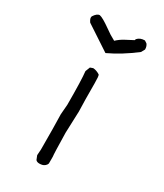

<svg xmlns="http://www.w3.org/2000/svg" viewBox="-176 -759 710 832"><g transform="rotate(30 179.0 -342.5)"><path d="M165 3Q153 3 147 -4L139 -24L141 -54Q141 -168 139 -229L143 -278Q143 -402 138 -444L147 -467L161 -472Q178 -471 195 -460Q199 -455 199 -419Q199 -330 201 -278L197 -170Q199 -62 201 -52V-18Q199 -11 192.5 -5.5Q186 0 179 1.5Q172 3 165 3ZM174 -555 51 -636Q42 -649 42 -657L43 -663Q57 -685 71 -685Q87 -682 129 -652Q153 -634 180 -620Q197 -636 217 -646.5Q237 -657 256 -667L258 -673Q271 -688 295 -688L307 -680Q315 -670 315 -654L305 -636Q240 -586 174 -555Z"/></g></svg>

Font: Yozai
Style: Regular
Weight: 400
Designer: LXGW / Y.OzVox
Foundry: LXGW / Y.OzVox
Version: Version 0.861;October 22, 2024